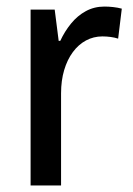

<svg xmlns="http://www.w3.org/2000/svg" viewBox="-20 -568 406 588"><path d="M299.8 -547.9Q312.5 -547.9 326.4 -546.4Q340.3 -544.9 353 -541.5L341.8 -449.7Q331.5 -453.1 318.8 -454.8Q306.2 -456.5 293.5 -456.5Q266.6 -456.5 243.4 -444.1Q220.2 -431.6 203.1 -408.4Q186 -385.3 176.5 -353.3Q167 -321.3 167 -282.2V0H73.7V-538.6H147.5L159.7 -442.9H164.6Q178.2 -472.2 197.8 -496.1Q217.3 -520 242.9 -533.9Q268.6 -547.9 299.8 -547.9Z"/></svg>

Font: Open Sans SemiCondensed Medium
Style: Regular
Weight: 500
Width: 4
Designer: Monotype Design Team
Foundry: Monotype Imaging Inc.
Version: Version 3.000